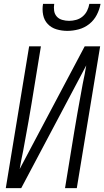

<svg xmlns="http://www.w3.org/2000/svg" viewBox="-20 -975 541 995"><path d="M10 0 131 -735H192L144 -441Q136 -393 127.5 -344.5Q119 -296 110 -248L100 -193Q95 -170 90.5 -146.5Q86 -123 82 -99L419 -735H499L378 0H317L365 -294Q373 -342 381.5 -390.5Q390 -439 399 -487L409 -542Q414 -565 418.5 -588.5Q423 -612 427 -636L90 0ZM329 -815Q300 -815 273 -823Q246 -831 227.5 -850.5Q209 -870 203.5 -898Q198 -926 203 -955H261Q258 -937 260.5 -919.5Q263 -902 274 -889.5Q285 -877 302.5 -872Q320 -867 338 -867Q356 -867 374.5 -872Q393 -877 408 -889.5Q423 -902 431.5 -919.5Q440 -937 443 -955H501Q496 -926 481.5 -898Q467 -870 442.5 -850.5Q418 -831 388 -823Q358 -815 329 -815Z"/></svg>

Font: Iosevka Light Oblique
Style: Regular
Weight: 300
Italic angle: -9°
Monospace: yes
Designer: Belleve Invis
Foundry: Belleve Invis
Version: Version 32.5.0; ttfautohint (v1.8.4)